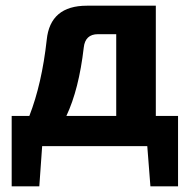

<svg xmlns="http://www.w3.org/2000/svg" viewBox="-20 -513 669 674"><path d="M605 -106V141H508L497 0H128L118 141H21V-106H83Q127 -219 144 -373Q156 -493 285 -493H527V-106ZM388 -106V-393H324Q279 -393 274 -346Q257 -199 213 -106Z"/></svg>

Font: Exo 2.0
Style: Bold
Weight: 700
Designer: Natanael Gama
Version: Version 1.001;PS 001.001;hotconv 1.0.70;makeotf.lib2.5.58329